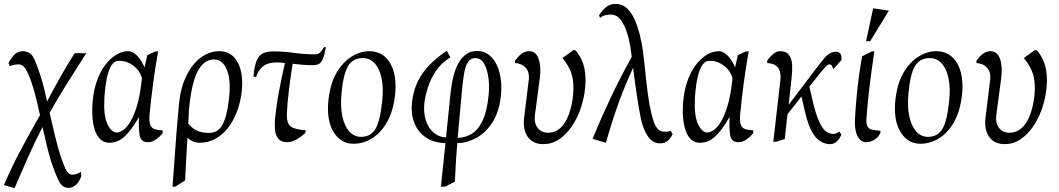

<svg xmlns="http://www.w3.org/2000/svg" viewBox="-29 -720 5377 975"><path d="M-9 220Q28 132 75.5 43Q123 -46 174 -135Q164 -183 153 -226.5Q142 -270 131 -301Q115 -349 100 -371Q85 -393 66 -393Q56 -393 45 -391Q34 -389 21 -384L14 -399Q27 -426 44.5 -443Q62 -460 85 -460Q126 -460 143.5 -423Q161 -386 181 -321Q188 -299 195.5 -269Q203 -239 210 -205Q240 -262 276.5 -327Q313 -392 350 -450H409Q377 -399 344 -347.5Q311 -296 280.5 -245.5Q250 -195 223 -147Q237 -86 251.5 -25Q266 36 281 79Q299 132 310.5 149.5Q322 167 337 167Q359 167 382 153L384 174Q373 205 356 219.5Q339 234 319 234Q289 234 272 203Q255 172 230 98Q220 66 209 20.5Q198 -25 187 -75Q147 2 112 81.5Q77 161 45 235Z M526 5Q506 5 489 -6Q472 -17 460 -41.5Q448 -66 442.5 -105.5Q437 -145 441 -201Q446 -260 462.5 -307.5Q479 -355 504.5 -389Q530 -423 560.5 -441.5Q591 -460 622 -460Q645 -460 667 -437.5Q689 -415 705 -378L719 -440L760 -459H774Q759 -376 748 -292Q737 -208 730 -134Q728 -101 734.5 -85Q741 -69 757 -64Q773 -59 797 -58V-44Q785 -28 765 -13Q745 2 722 2Q686 2 680 -33.5Q674 -69 677 -126Q647 -75 622.5 -46.5Q598 -18 575 -6.5Q552 5 526 5ZM565 -47Q576 -47 593.5 -57.5Q611 -68 630 -97Q649 -126 666 -181Q683 -236 692 -324Q679 -364 647 -387.5Q615 -411 581 -411Q571 -411 563 -409.5Q555 -408 546 -399Q529 -383 517.5 -340Q506 -297 501 -223Q496 -135 516 -91Q536 -47 565 -47Z M847 228Q853 154 857.5 85.5Q862 17 867.5 -51.5Q873 -120 880 -193Q888 -275 917.5 -335Q947 -395 990.5 -427.5Q1034 -460 1085 -460Q1150 -460 1180.5 -398.5Q1211 -337 1196 -236Q1187 -181 1167.5 -136.5Q1148 -92 1120.5 -60.5Q1093 -29 1058.5 -12Q1024 5 985 5Q966 5 950.5 -2Q935 -9 923 -21Q920 23 917 78.5Q914 134 911 196L861 228ZM1033 -45Q1059 -45 1078 -59Q1097 -73 1110.5 -108Q1124 -143 1132 -204Q1146 -306 1124.5 -362Q1103 -418 1058 -418Q1006 -418 974 -356.5Q942 -295 930 -155Q930 -137 927 -92Q949 -66 973.5 -55.5Q998 -45 1033 -45Z M1430 2Q1400 2 1385.5 -14.5Q1371 -31 1368 -56.5Q1365 -82 1367 -109Q1374 -183 1388 -257.5Q1402 -332 1418 -400Q1404 -402 1392 -402.5Q1380 -403 1372 -403Q1354 -403 1334.5 -397.5Q1315 -392 1298.5 -376Q1282 -360 1271 -328L1258 -332Q1263 -385 1274.5 -412.5Q1286 -440 1307 -449.5Q1328 -459 1360 -459Q1410 -459 1464.5 -451.5Q1519 -444 1573 -444Q1587 -444 1596.5 -453.5Q1606 -463 1616 -480L1626 -481Q1619 -442 1611 -422Q1603 -402 1591 -395.5Q1579 -389 1558 -389Q1537 -389 1510 -391Q1483 -393 1457 -396Q1446 -327 1438 -260.5Q1430 -194 1428 -148Q1425 -93 1448.5 -77Q1472 -61 1523 -59L1522 -46Q1503 -27 1478 -12.5Q1453 2 1430 2Z M1766 10Q1701 10 1664.5 -50.5Q1628 -111 1639 -213Q1648 -295 1679.5 -349.5Q1711 -404 1755.5 -432Q1800 -460 1846 -460Q1916 -460 1952 -399.5Q1988 -339 1977 -237Q1968 -156 1937 -101Q1906 -46 1861 -18Q1816 10 1766 10ZM1804 -25Q1854 -25 1878 -66Q1902 -107 1912 -208Q1919 -275 1908.5 -323.5Q1898 -372 1873.5 -398.5Q1849 -425 1814 -425Q1763 -425 1738.5 -384.5Q1714 -344 1705 -244Q1699 -176 1710 -127Q1721 -78 1745.5 -51.5Q1770 -25 1804 -25Z M2210 228 2233 7Q2173 5 2133 -22.5Q2093 -50 2075 -96Q2057 -142 2063 -198Q2069 -257 2091.5 -304Q2114 -351 2151.5 -389.5Q2189 -428 2240 -462L2258 -429Q2211 -400 2183.5 -358Q2156 -316 2143 -273Q2130 -230 2126 -197Q2121 -148 2133.5 -109Q2146 -70 2172.5 -47Q2199 -24 2236 -22L2260 -258Q2265 -300 2274.5 -336.5Q2284 -373 2300 -401Q2316 -429 2339 -445Q2362 -461 2393 -461Q2438 -461 2467.5 -429Q2497 -397 2509 -346Q2521 -295 2515 -238Q2507 -154 2472.5 -100Q2438 -46 2390.5 -20Q2343 6 2293 7Q2289 55 2286 104Q2283 153 2281 203L2230 228ZM2295 -20Q2334 -21 2366.5 -40.5Q2399 -60 2421.5 -107Q2444 -154 2452 -234Q2457 -280 2451.5 -323.5Q2446 -367 2429.5 -396Q2413 -425 2385 -425Q2361 -425 2348 -405.5Q2335 -386 2329 -353.5Q2323 -321 2319 -282Z M2729 12Q2695 12 2671.5 -4.5Q2648 -21 2637.5 -52Q2627 -83 2633 -126L2656 -313Q2661 -353 2641 -375.5Q2621 -398 2586 -400L2587 -413Q2601 -432 2618.5 -446Q2636 -460 2658 -460Q2693 -460 2706.5 -420Q2720 -380 2712 -322L2687 -132Q2683 -93 2702 -69.5Q2721 -46 2755 -46Q2780 -46 2801 -58.5Q2822 -71 2838 -95.5Q2854 -120 2865 -155Q2876 -190 2881 -235Q2887 -296 2875 -339.5Q2863 -383 2827 -425L2882 -465H2893Q2928 -425 2939 -371Q2950 -317 2939 -247Q2932 -202 2915 -156.5Q2898 -111 2871 -73Q2844 -35 2808.5 -11.5Q2773 12 2729 12Z M2980 -15Q3024 -122 3072 -223.5Q3120 -325 3179 -431Q3178 -437 3177.5 -442.5Q3177 -448 3176 -454Q3170 -504 3157 -547.5Q3144 -591 3123.5 -618.5Q3103 -646 3073 -646Q3057 -646 3043.5 -642.5Q3030 -639 3018 -629L3013 -642Q3027 -665 3047 -682.5Q3067 -700 3098 -700Q3130 -700 3153 -679.5Q3176 -659 3192 -624.5Q3208 -590 3219 -547Q3230 -504 3236 -460Q3243 -406 3248.5 -349.5Q3254 -293 3261 -242Q3268 -191 3277 -151Q3285 -117 3293.5 -95Q3302 -73 3315 -62Q3328 -51 3347 -51Q3354 -51 3361.5 -52Q3369 -53 3376 -56L3387 -39Q3378 -21 3363.5 -6.5Q3349 8 3322 8Q3286 8 3261.5 -27Q3237 -62 3225 -120Q3215 -168 3205 -236Q3195 -304 3186 -376Q3159 -318 3133 -252Q3107 -186 3085.5 -119.5Q3064 -53 3048 5Z M3525 5Q3505 5 3488 -6Q3471 -17 3459 -41.5Q3447 -66 3441.5 -105.5Q3436 -145 3440 -201Q3445 -260 3461.5 -307.5Q3478 -355 3503.5 -389Q3529 -423 3559.5 -441.5Q3590 -460 3621 -460Q3644 -460 3666 -437.5Q3688 -415 3704 -378L3718 -440L3759 -459H3773Q3758 -376 3747 -292Q3736 -208 3729 -134Q3727 -101 3733.5 -85Q3740 -69 3756 -64Q3772 -59 3796 -58V-44Q3784 -28 3764 -13Q3744 2 3721 2Q3685 2 3679 -33.5Q3673 -69 3676 -126Q3646 -75 3621.5 -46.5Q3597 -18 3574 -6.5Q3551 5 3525 5ZM3564 -47Q3575 -47 3592.5 -57.5Q3610 -68 3629 -97Q3648 -126 3665 -181Q3682 -236 3691 -324Q3678 -364 3646 -387.5Q3614 -411 3580 -411Q3570 -411 3562 -409.5Q3554 -408 3545 -399Q3528 -383 3516.5 -340Q3505 -297 3500 -223Q3495 -135 3515 -91Q3535 -47 3564 -47Z M3898 0 3934 -314Q3943 -396 3867 -400V-413Q3880 -431 3897 -445.5Q3914 -460 3932 -460Q3964 -460 3978 -440.5Q3992 -421 3993.5 -390Q3995 -359 3991 -325L3976 -188L4083 -329Q4129 -391 4156.5 -424Q4184 -457 4215 -457Q4236 -457 4241 -442.5Q4246 -428 4244 -415L4203 -369Q4199 -379 4195.5 -386Q4192 -393 4182 -393Q4175 -393 4165.5 -383.5Q4156 -374 4136.5 -350Q4117 -326 4081 -280L4102 -190Q4120 -120 4137.5 -88.5Q4155 -57 4172 -48.5Q4189 -40 4202 -40Q4211 -40 4219 -43.5Q4227 -47 4233 -52L4244 -37Q4237 -19 4222.5 -3.5Q4208 12 4185 12Q4163 12 4139.5 -1Q4116 -14 4096 -48Q4076 -82 4061 -143L4041 -230L3970 -140L3956 -14L3912 0Z M4369 2Q4340 2 4324.5 -30.5Q4309 -63 4313 -122Q4316 -176 4321 -229.5Q4326 -283 4333 -334.5Q4340 -386 4349 -434L4398 -459H4411Q4403 -404 4395 -346Q4387 -288 4381 -230.5Q4375 -173 4371 -119Q4369 -89 4377 -76.5Q4385 -64 4401.5 -61Q4418 -58 4442 -56L4441 -43Q4433 -26 4413.5 -12Q4394 2 4369 2ZM4369 -511 4405 -678 4485 -666 4390 -511Z M4645 10Q4580 10 4543.5 -50.5Q4507 -111 4518 -213Q4527 -295 4558.5 -349.5Q4590 -404 4634.5 -432Q4679 -460 4725 -460Q4795 -460 4831 -399.5Q4867 -339 4856 -237Q4847 -156 4816 -101Q4785 -46 4740 -18Q4695 10 4645 10ZM4683 -25Q4733 -25 4757 -66Q4781 -107 4791 -208Q4798 -275 4787.5 -323.5Q4777 -372 4752.5 -398.5Q4728 -425 4693 -425Q4642 -425 4617.5 -384.5Q4593 -344 4584 -244Q4578 -176 4589 -127Q4600 -78 4624.5 -51.5Q4649 -25 4683 -25Z M5072 12Q5038 12 5014.5 -4.5Q4991 -21 4980.5 -52Q4970 -83 4976 -126L4999 -313Q5004 -353 4984 -375.5Q4964 -398 4929 -400L4930 -413Q4944 -432 4961.5 -446Q4979 -460 5001 -460Q5036 -460 5049.5 -420Q5063 -380 5055 -322L5030 -132Q5026 -93 5045 -69.5Q5064 -46 5098 -46Q5123 -46 5144 -58.5Q5165 -71 5181 -95.5Q5197 -120 5208 -155Q5219 -190 5224 -235Q5230 -296 5218 -339.5Q5206 -383 5170 -425L5225 -465H5236Q5271 -425 5282 -371Q5293 -317 5282 -247Q5275 -202 5258 -156.5Q5241 -111 5214 -73Q5187 -35 5151.5 -11.5Q5116 12 5072 12Z"/></svg>

Font: Ancizar Serif Light
Style: Italic
Weight: 300
Italic angle: -4°
Designer: Cesar Puertas, Viviana Monsalve, Julian Moncada, Julian Prieto, Jose Castro, Felipe Aragon, Mariel Hernandez, Sara Alarc
Version: Version 8.100